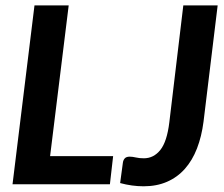

<svg xmlns="http://www.w3.org/2000/svg" viewBox="-20 -668 813 696"><path d="M161.6 -102.1H390.1L378.4 0H25.4L105 -648.4H229ZM717.8 -227.1Q710.9 -173.3 694.1 -129.9Q677.2 -86.4 650.1 -55.9Q623 -25.4 585.4 -9Q547.9 7.3 500.5 7.3Q458.5 7.3 415.5 -4.4L425.3 -77.1Q426.3 -86.9 431.9 -93.5Q437.5 -100.1 450.2 -100.1Q460 -100.1 472.4 -97.2Q484.9 -94.2 501.5 -94.2Q537.1 -94.2 561.3 -124.5Q585.4 -154.8 593.8 -224.6L644.5 -648.4H769Z"/></svg>

Font: Carlito
Style: Bold Italic
Weight: 700
Italic angle: -7°
Designer: Lukasz Dziedzic
Foundry: tyPoland Lukasz Dziedzic
Version: Version 1.104